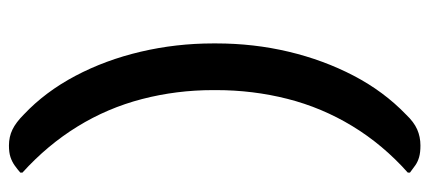

<svg xmlns="http://www.w3.org/2000/svg" viewBox="-292 -518 983 440"><g transform="rotate(90 200.0 -298.5)"><path d="M243 -737Q260 -755 277 -762.5Q294 -770 314 -770Q330 -770 340.5 -767Q351 -764 359 -758.5Q367 -753 376 -746V-741Q312 -684 269.5 -614Q227 -544 207 -465Q187 -386 187 -302V-295Q187 -211 207.5 -132Q228 -53 270.5 16Q313 85 376 142V147Q368 154 359.5 160Q351 166 340.5 169.5Q330 173 314 173Q294 173 277.5 165Q261 157 243 139Q191 90 154.5 21Q118 -48 99 -129Q80 -210 80 -295V-302Q80 -388 99 -468Q118 -548 154 -617Q190 -686 243 -737Z"/></g></svg>

Font: Recursive Casual Medium
Style: Regular
Weight: 500
Version: Version 1.047